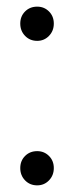

<svg xmlns="http://www.w3.org/2000/svg" viewBox="-20 -553 225 578"><path d="M41 -47Q41 -69 55.5 -83.5Q70 -98 92 -98Q113 -98 127.5 -83.5Q142 -69 142 -47Q142 -25 127.5 -10Q113 5 92 5Q70 5 55.5 -10Q41 -25 41 -47ZM41 -482Q41 -504 55.5 -518.5Q70 -533 92 -533Q113 -533 127.5 -518.5Q142 -504 142 -482Q142 -460 127.5 -445Q113 -430 92 -430Q70 -430 55.5 -445Q41 -460 41 -482Z"/></svg>

Font: Poppins-tnum Light
Style: Regular
Weight: 300
Designer: Ninad Kale (Devanagari), Jonny Pinhorn (Latin)
Foundry: Indian Type Foundry
Version: Version 4.004